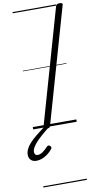

<svg xmlns="http://www.w3.org/2000/svg" viewBox="-234 -1071 816 1628"><g transform="rotate(-10 174.0 -257.5)"><path d="M113 14Q99 14 93 9.5Q87 5 90 -6L373 -996Q377 -1006 384 -1010.5Q391 -1015 406 -1015Q420 -1015 426.5 -1010.5Q433 -1006 429 -995L146 -5Q143 5 136 9.5Q129 14 113 14ZM-18 267Q-48 267 -65.5 250Q-83 233 -83 204Q-83 180 -71.5 156Q-60 132 -37.5 107Q-15 82 19 54.5Q53 27 98 -7L139 -3V1Q101 30 70.5 56.5Q40 83 18.5 106.5Q-3 130 -15 150.5Q-27 171 -27 189Q-27 203 -20 211.5Q-13 220 0 220Q21 220 43 205.5Q65 191 91 163Q95 158 102.5 157Q110 156 118 164Q125 170 125.5 177Q126 184 121 190Q103 213 79.5 230.5Q56 248 31.5 257.5Q7 267 -18 267ZM0 490H375V500H0ZM0 -20H375V0H0ZM0 -505H375V-500H0ZM0 -1010H375V-1000H0Z"/></g></svg>

Font: Playwrite AU QLD Guides
Style: Regular
Weight: 400
Designer: Veronika Burian, José Scaglione
Foundry: TypeTogether
Version: Version 1.003